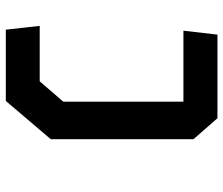

<svg xmlns="http://www.w3.org/2000/svg" viewBox="-74 -494 768 660"><g transform="rotate(90 310.0 -164.0)"><path d="M82 200H327L458.5 45.5V-445L386.5 -527.5H99L85.5 -410.5H329.5V2.5L259.5 83.5H69Z"/></g></svg>

Font: Monaspace Krypton SemiBold
Style: Regular
Weight: 600
Designer: Riley Cran & the Lettermatic Team
Foundry: Lettermatic
Version: Version 1.200 (Monaspace Krypton)